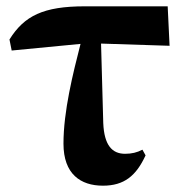

<svg xmlns="http://www.w3.org/2000/svg" viewBox="-20 -571 580 608"><path d="M306 17C373 17 411 -14 441 -79L431 -97C414 -88 397 -84 376 -84C335 -84 310 -111 307 -181L300 -433L517 -426L511 -551H249C117 -551 57 -521 10 -446L17 -411L235 -432C211 -338 181 -219 181 -116C181 -20 235 17 306 17Z"/></svg>

Font: GenKiMin2 TW H
Style: Regular
Weight: 900
Version: Version 2.100;PS 2.1;hotconv 16.6.51;makeotf.lib2.5.65220 DE